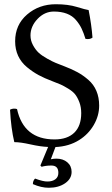

<svg xmlns="http://www.w3.org/2000/svg" viewBox="-20 -678 525 898"><path d="M220.2 96.2Q194.3 96.2 174.8 102.1L168.9 96.2L205.1 9.3Q168.9 7.8 122.3 -2.7Q75.7 -13.2 46.9 -13.2Q31.7 -76.2 26.9 -165Q42.5 -173.3 59.6 -168Q90.8 -25.9 234.9 -25.9Q294.9 -25.9 327.4 -57.4Q359.9 -88.9 359.9 -148.9Q359.9 -177.2 351.1 -200.2Q342.3 -223.1 331.1 -237.1Q319.8 -251 298.3 -263.9Q276.9 -276.9 263.7 -282.7Q250.5 -288.6 225.6 -297.9Q188 -312 160.4 -326.9Q132.8 -341.8 106 -364Q79.1 -386.2 64.9 -416.7Q50.8 -447.3 50.8 -484.9Q50.8 -562 106.7 -610.1Q162.6 -658.2 241.2 -658.2Q298.3 -658.2 339.6 -645.5Q380.9 -632.8 394.5 -630.9Q408.2 -561.5 412.6 -502Q400.4 -492.7 379.9 -496.1Q371.1 -524.4 361.6 -544.4Q352.1 -564.5 335.4 -584.2Q318.8 -604 292.7 -614Q266.6 -624 231.9 -624Q188.5 -624 155.5 -589.4Q122.6 -554.7 122.6 -512.2Q122.6 -488.3 134.3 -466.8Q146 -445.3 160.6 -431.6Q175.3 -418 200.7 -403.8Q226.1 -389.6 241.2 -383.5Q256.3 -377.4 281.7 -367.7Q316.4 -354.5 342.3 -340.3Q368.2 -326.2 393.1 -304.7Q418 -283.2 430.9 -252.7Q443.8 -222.2 443.8 -184.1Q443.8 -136.7 418.5 -93.3Q393.1 -49.8 350.1 -22.9Q302.7 6.8 239.3 9.8L217.8 66.9Q230 64 244.1 64Q274.9 64 294.9 81.1Q314.9 98.1 314.9 126Q314.9 158.2 284.4 179.2Q253.9 200.2 208 200.2Q172.9 200.2 133.8 183.1Q133.8 167 144 157.2Q182.1 171.4 202.1 170.9Q225.1 170.9 239 160.4Q252.9 149.9 252.9 130.9Q253.4 96.2 220.2 96.2Z"/></svg>

Font: Linux Libertine O
Style: Regular
Weight: 400
Designer: Philipp H. Poll
Foundry: Philipp H. Poll
Version: Version 5.3.0